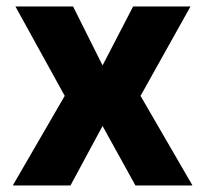

<svg xmlns="http://www.w3.org/2000/svg" viewBox="-20 -565 625 585"><path d="M26.9 -545.4H202.6L292.5 -365.7L385.7 -545.4H560.5L408.2 -272.9L566.4 0H392.6L292.5 -181.2L194.8 0H19L177.2 -272.9Z"/></svg>

Font: My Font
Style: Regular
Weight: 500
Designer: Rasmus Andersson
Foundry: rsms
Version: Version 0.001